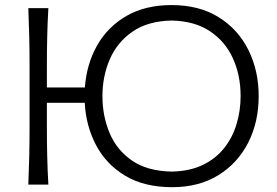

<svg xmlns="http://www.w3.org/2000/svg" viewBox="-20 -746 1119 776"><path d="M94.5 0Q97 -60 98.2 -115.2Q99.5 -170.5 99.5 -236.5V-475Q99.5 -541 98.2 -597Q97 -653 94.5 -713H175.5Q172 -653 170.8 -597Q169.5 -541 169.5 -475V-392.5H323Q330 -487.5 372.8 -562.8Q415.5 -638 491.5 -681.8Q567.5 -725.5 673.5 -725.5Q785.5 -725.5 864.2 -676.2Q943 -627 984.2 -543.5Q1025.5 -460 1025.5 -357.5Q1025.5 -252.5 983 -169.2Q940.5 -86 862.2 -37.8Q784 10.5 676 10.5Q562.5 10.5 485.5 -36Q408.5 -82.5 368 -159.8Q327.5 -237 322.5 -330.5H169.5V-236.5Q169.5 -170.5 170.8 -115.2Q172 -60 175.5 0ZM674 -52.5Q747 -54 799.8 -79.5Q852.5 -105 886.2 -147.8Q920 -190.5 936.2 -244.8Q952.5 -299 952.5 -357.5Q952.5 -442 921.2 -510.5Q890 -579 828.2 -620Q766.5 -661 674 -663Q577 -661 515 -617.8Q453 -574.5 423.5 -505.8Q394 -437 394 -357.5Q394 -277.5 422.8 -208.8Q451.5 -140 513.2 -97.2Q575 -54.5 674 -52.5Z"/></svg>

Font: Commissioner Flair Light
Style: Regular
Weight: 300
Designer: Kostas Bartsokas
Foundry: Kostas Bartsokas
Version: Version 1.000; ttfautohint (v1.8.3)